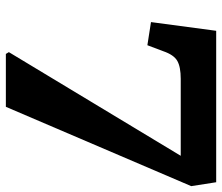

<svg xmlns="http://www.w3.org/2000/svg" viewBox="-70 -670 740 639"><g transform="rotate(90 299.5 -350.0)"><path d="M159 0 153 -10 498 -582H242Q202 -582 182 -570.5Q162 -559 150 -524L130 -471L53 -483L82 -700H586L599 -617L335 0Z"/></g></svg>

Font: Literata 7pt
Style: Bold Italic
Weight: 700
Italic angle: -2°
Designer: Latin by Veronika Burian and Jose Scaglione. Greek by Irene Vlachou. Cyrillic by Vera Evstafieva
Foundry: TypeTogether
Version: Version 3.002